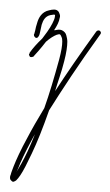

<svg xmlns="http://www.w3.org/2000/svg" viewBox="-58 -292 225 391"><path d="M13.2 -18.6C7.8 -5.4 2.9 6.3 -2 16.6C-10.7 35.2 -19 49.3 -24.4 58.1C-23.4 55.7 -22 53.7 -21 50.8C-16.1 37.6 -6.8 18.1 6.3 -6.3C8.3 -10.3 10.7 -14.2 13.2 -18.6ZM51.8 -272.5C48.8 -272.5 45.9 -272 42 -271C27.3 -268.1 20.5 -255.9 17.6 -245.1C15.6 -239.7 14.6 -234.4 13.7 -230C12.7 -225.6 11.7 -222.7 11.7 -222.7C10.7 -221.7 11.2 -221.2 11.2 -220.2C11.2 -218.3 12.7 -216.8 13.7 -215.8C14.6 -214.8 15.6 -214.8 16.6 -214.8C18.6 -214.8 19.5 -216.8 20.5 -217.8C22.5 -220.7 22.9 -223.6 23.9 -228C24.9 -232.4 25.9 -237.3 26.9 -241.7C29.8 -251 34.2 -258.8 44.4 -261.2C50.8 -262.2 52.7 -262.7 53.7 -261.7C53.7 -261.7 54.2 -262.2 54.2 -261.2C54.2 -260.3 53.7 -259.3 53.7 -257.3C52.7 -251 46.4 -238.8 38.1 -227.1C35.2 -222.7 31.2 -218.3 28.3 -213.9L26.9 -212.4C17.6 -203.6 8.8 -193.8 2.4 -184.6C1.5 -183.6 2.9 -183.6 2 -182.6C2 -182.6 1 -182.1 1 -181.2C1 -180.2 1.5 -179.2 2.4 -177.2C3.4 -175.3 5.9 -175.8 6.8 -175.8C7.8 -175.8 7.8 -176.3 8.8 -176.3C9.8 -177.2 9.8 -176.3 10.7 -177.2C11.7 -178.2 10.7 -177.7 11.7 -178.7C13.7 -180.7 16.6 -184.1 20.5 -188.5C24.9 -193.4 30.3 -200.2 35.6 -207C43.9 -214.4 52.2 -219.2 57.6 -221.2C60.5 -222.2 63.5 -222.7 64.5 -221.7C65.4 -220.7 66.4 -219.2 67.4 -216.3C68.4 -214.4 68.8 -211.4 68.8 -207.5C68.8 -199.2 66.9 -187.5 62.5 -170.9C52.2 -133.3 42.5 -100.6 32.2 -71.8C18.6 -49.3 6.8 -28.8 -2.4 -11.2C-16.1 13.7 -24.9 33.2 -30.3 46.9C-32.7 53.7 -35.2 59.1 -36.1 63.5C-37.1 65.4 -37.6 67.4 -37.6 69.3C-37.6 71.3 -37.6 72.3 -36.6 74.2L-33.7 77.1C-32.7 78.1 -31.2 78.1 -30.3 78.1C-27.8 77.1 -25.9 76.2 -24.9 75.2C-22.5 72.8 -19.5 69.3 -16.6 64.9C-10.3 55.7 -2.4 40 6.8 20.5C17.6 -2 29.3 -31.2 42 -67.4C68.4 -109.4 101.6 -160.2 146 -221.7C147 -222.7 147.5 -224.1 147.5 -225.1C147.5 -227.1 146.5 -228 145.5 -229C144.5 -230 143.6 -230 142.6 -230C140.6 -230 139.2 -229 138.2 -228C105 -182.1 77.1 -141.6 54.2 -106.4C59.6 -125 67.4 -145.5 72.8 -167.5C77.1 -184.1 79.1 -197.8 79.1 -207C79.1 -211.9 78.1 -215.8 77.1 -219.7C76.2 -224.6 72.3 -228.5 67.9 -230.5C63.5 -232.4 58.6 -231.4 54.2 -230.5C53.2 -230.5 52.7 -231 51.8 -230C58.1 -239.3 62.5 -248 63.5 -255.4C64.5 -257.8 64.5 -260.7 63.5 -263.2C62.5 -265.6 62 -268.1 59.6 -270C57.1 -272 54.7 -272.5 51.8 -272.5Z"/></svg>

Font: Oshawa
Style: Regular
Weight: 400
Designer: Sadat Fauzi
Foundry: Intuisi Creative
Version: Version 001.000